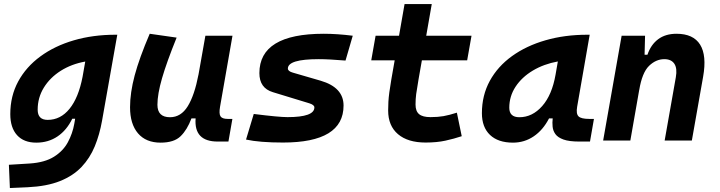

<svg xmlns="http://www.w3.org/2000/svg" viewBox="-20 -694 3556 948"><path d="M28.8 234.4 23.9 119.6 126.5 113.3Q201.2 108.4 246.6 79.8Q292 51.3 315.2 8.1Q338.4 -35.2 346.7 -82.5L351.1 -107.9H336.9Q309.6 -51.3 264.2 -20.5Q218.8 10.3 159.2 10.3Q97.7 10.3 64.2 -26.6Q30.8 -63.5 30.8 -130.4Q30.8 -219.7 69.8 -291.7Q108.9 -363.8 179.4 -415.5Q250 -467.3 344.5 -494.9Q439 -522.5 549.8 -522.5H559.1L483.9 -98.1Q471.7 -29.3 447.8 28.8Q423.8 86.9 382.3 130.6Q340.8 174.3 275.9 200.2Q210.9 226.1 116.7 230.5ZM400.9 -390.1Q333 -377.9 280 -344.5Q227.1 -311 196.5 -261.5Q166 -211.9 166 -152.3Q166 -102.1 215.3 -102.1Q278.8 -102.1 323.2 -156.7Q367.7 -211.4 387.7 -314.9Z M772.9 10.3Q700.7 10.3 661.4 -35.6Q622.1 -81.5 622.1 -164.6Q622.1 -235.8 645 -321.8Q668 -407.7 719.2 -527.3L852.1 -508.3Q802.7 -386.2 780 -307.6Q757.3 -229 757.3 -176.8Q757.3 -115.2 819.3 -115.2Q873.5 -115.2 907 -169.4Q940.4 -223.6 960 -325.7V-325.2L994.1 -517.6H1127.9L1066.4 -166.5Q1060.5 -132.3 1068.8 -119.6Q1077.1 -106.9 1104 -106.9H1127.4L1107.9 4.9H1054.7Q937 4.9 945.8 -109.4H925.3Q904.3 -53.2 871.8 -21.5Q839.4 10.3 772.9 10.3Z M1377.4 9.8Q1262.2 9.8 1194.8 -4.9L1232.9 -131.3Q1295.4 -123.5 1336.9 -119.6Q1378.4 -115.7 1399.4 -115.7Q1532.2 -115.7 1532.2 -163.6Q1532.2 -176.3 1506.8 -184.1L1327.6 -238.8Q1260.7 -258.8 1260.7 -333Q1260.7 -527.3 1578.6 -527.3Q1611.3 -527.3 1647 -524.9Q1682.6 -522.5 1721.7 -517.6L1686 -395Q1645.5 -398.4 1612.5 -400.1Q1579.6 -401.9 1553.7 -401.9Q1401.4 -401.9 1401.4 -355.5Q1401.4 -342.3 1425.8 -335.4L1563.5 -295.4Q1676.3 -262.2 1676.3 -172.9Q1676.3 9.8 1377.4 9.8Z M2081.5 9.8Q1993.7 9.8 1945.1 -31.5Q1896.5 -72.8 1896.5 -148.4Q1896.5 -170.9 1897.7 -191.7Q1898.9 -212.4 1902.3 -238Q1905.8 -263.7 1912.1 -301.3L1928.7 -396H1813L1834.5 -517.6H1950.2L1977.5 -673.8H2111.8L2084.5 -517.6H2308.1L2286.6 -396H2063L2046.4 -301.3Q2038.1 -253.9 2034.9 -229.5Q2031.7 -205.1 2031.7 -177.7Q2031.7 -145 2049.3 -130.4Q2066.9 -115.7 2105.5 -115.7Q2142.1 -115.7 2169.9 -120.6Q2197.8 -125.5 2235.8 -137.7L2259.8 -21.5Q2221.7 -8.8 2179.2 0.5Q2136.7 9.8 2081.5 9.8Z M2512.7 10.3Q2439.5 10.3 2399.4 -27.8Q2359.4 -65.9 2359.4 -135.3Q2359.4 -223.1 2398.4 -294.7Q2437.5 -366.2 2508.1 -417Q2578.6 -467.8 2673.3 -495.1Q2768.1 -522.5 2879.4 -522.5H2891.6L2829.6 -166.5Q2823.7 -132.3 2836.4 -119.6Q2849.1 -106.9 2889.2 -106.9H2912.6L2893.1 4.9H2839.8Q2790 4.9 2762.2 -5.1Q2734.4 -15.1 2722.4 -31.7Q2710.4 -48.3 2708.5 -68.6Q2706.5 -88.9 2709 -109.4H2690.9Q2661.1 -51.8 2615.2 -20.8Q2569.3 10.3 2512.7 10.3ZM2544.4 -115.2Q2608.4 -115.2 2657 -170.2Q2705.6 -225.1 2723.1 -325.7L2734.4 -390.6Q2665 -377.9 2610.8 -345.5Q2556.6 -313 2525.6 -265.9Q2494.6 -218.8 2494.6 -162.1Q2494.6 -115.2 2544.4 -115.2Z M2958 0 3049.3 -517.6H3165L3162.6 -423.8H3176.8Q3193.4 -473.1 3229.5 -500.2Q3265.6 -527.3 3320.3 -527.3Q3403.3 -527.3 3436.8 -473.6Q3470.2 -419.9 3451.7 -315.4L3396 0H3261.7L3316.9 -312.5Q3324.7 -356.4 3309.6 -379.2Q3294.4 -401.9 3260.3 -401.9Q3218.8 -401.9 3184.6 -368.7Q3150.4 -335.4 3136.2 -249.5V-250.5L3092.3 0Z"/></svg>

Font: Cascadia Code PL
Style: Bold Italic
Weight: 700
Italic angle: -10°
Monospace: yes
Designer: Aaron Bell
Foundry: Saja Typeworks
Version: Version 2404.023; ttfautohint (v1.8.4)